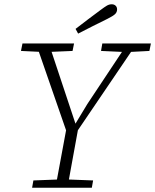

<svg xmlns="http://www.w3.org/2000/svg" viewBox="-20 -877 725 897"><path d="M78 -639 85 -674H326L319 -639L201 -634H183ZM130 0 136 -34 266 -39H284L415 -34L409 0ZM294 -253 148 -674H208L334 -295H330L388 -391L576 -674H619L334 -254ZM239 0 294 -297H349Q340 -247 331 -198Q322 -149 313 -99.5Q304 -50 295 0ZM452 -639 458 -674H685L678 -639L582 -634H562ZM333 -742Q362 -764 390.5 -786Q419 -808 448 -829Q468 -844 479 -850.5Q490 -857 502 -857Q513 -857 520 -850.5Q527 -844 527 -833Q527 -820 517.5 -811Q508 -802 482 -789Q448 -772 413.5 -755Q379 -738 345 -720Z"/></svg>

Font: Source Serif 4 Light
Style: Italic
Weight: 300
Italic angle: -12°
Designer: Frank Grießhammer
Foundry: Adobe Systems Incorporated
Version: Version 4.004;hotconv 1.0.116;makeotfexe 2.5.65601